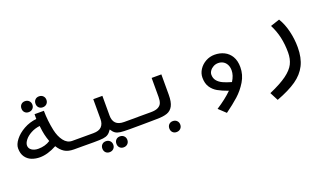

<svg xmlns="http://www.w3.org/2000/svg" viewBox="-75 -1112 3151 1848"><g transform="rotate(-20 1500.0 -188.0)"><path d="M354 -91Q260.5 -40.5 180.5 -40.5Q136.5 -40.5 98.2 -55.2Q60 -70 35.5 -104.2Q11 -138.5 11 -193Q11 -233.5 46.5 -279.2Q82 -325 142.2 -358.8Q202.5 -392.5 272.5 -399.5V-448.5H368Q369 -346.5 390.5 -244Q405.5 -174.5 440.2 -128.8Q475 -83 525.5 -83H602V0H514Q454.5 0 417.8 -23.2Q381 -46.5 354 -91ZM194.5 -123Q265.5 -123 317 -157.5Q302 -198.5 294 -234.5Q287 -263.5 280 -325Q229.5 -319 188.2 -296.5Q147 -274 124 -244.5Q101 -215 101 -189.5Q101 -160 127 -141.5Q153 -123 194.5 -123ZM172.5 -542Q172.5 -567 187.8 -582.5Q203 -598 227.5 -598Q252.5 -598 268.5 -582.2Q284.5 -566.5 284.5 -542Q284.5 -517.5 268.5 -501.8Q252.5 -486 227.5 -486Q203 -486 187.8 -501.5Q172.5 -517 172.5 -542ZM315.5 -539.5Q315.5 -564.5 330.8 -580Q346 -595.5 370.5 -595.5Q395.5 -595.5 411.5 -579.8Q427.5 -564 427.5 -539.5Q427.5 -515 411.5 -499.2Q395.5 -483.5 370.5 -483.5Q346 -483.5 330.8 -499Q315.5 -514.5 315.5 -539.5Z M772.5 86.5Q772.5 61.5 787.8 46Q803 30.5 827.5 30.5Q852.5 30.5 868.5 46.2Q884.5 62 884.5 86.5Q884.5 111 868.5 126.8Q852.5 142.5 827.5 142.5Q803 142.5 787.8 127Q772.5 111.5 772.5 86.5ZM915.5 89Q915.5 64 930.8 48.5Q946 33 970.5 33Q995.5 33 1011.5 48.8Q1027.5 64.5 1027.5 89Q1027.5 113.5 1011.5 129.2Q995.5 145 970.5 145Q946 145 930.8 129.5Q915.5 114 915.5 89ZM853 -188V-391H946.5V-188Q946.5 -137.5 973.5 -110.2Q1000.5 -83 1057.5 -83H1201.5V0L1083 0.5Q1020 0.5 989.2 -3.5Q958.5 -7.5 939.2 -20.5Q920 -33.5 902 -62.5Q883 -33.5 863.5 -20.5Q844 -7.5 812.8 -3.5Q781.5 0.5 718 0.5L598.5 0V-83H742.5Q799.5 -83 826.2 -110.2Q853 -137.5 853 -188Z M1201.5 -83.5H1331.5Q1380 -83.5 1406.2 -97.5Q1432.5 -111.5 1441.8 -135.5Q1451 -159.5 1451 -196V-391H1550.5V-183.5Q1550.5 -108.5 1529.5 -69.2Q1508.5 -30 1468.5 -16Q1428.5 -2 1362.5 -2L1293.5 -1L1201.5 0ZM1444.5 125Q1444.5 100 1459.8 84.5Q1475 69 1499.5 69Q1524.5 69 1540.5 84.8Q1556.5 100.5 1556.5 125Q1556.5 149.5 1540.5 165.2Q1524.5 181 1499.5 181Q1475 181 1459.8 165.5Q1444.5 150 1444.5 125Z M2095 -394Q2148.5 -394 2192.5 -372.5Q2236.5 -351 2262.8 -307Q2289 -263 2289 -197.5Q2289 -119 2248 -51.2Q2207 16.5 2150.8 66.8Q2094.5 117 2017 173L1945.5 106Q2046 41 2107.5 -20.5Q2044 -43 2002.5 -66.5Q1961 -90 1936 -128.5Q1911 -167 1911 -225Q1911 -269.5 1936.5 -308.5Q1962 -347.5 2004.2 -370.8Q2046.5 -394 2095 -394ZM2164 -89Q2199.5 -145.5 2199.5 -196.5Q2199.5 -231 2186.2 -256Q2173 -281 2150.5 -293.8Q2128 -306.5 2100 -306.5Q2073.5 -306.5 2050.8 -294Q2028 -281.5 2014.8 -262.2Q2001.5 -243 2001.5 -223Q2001.5 -186.5 2022 -161.2Q2042.5 -136 2077.2 -119.8Q2112 -103.5 2164 -89Z M2769 -172.5Q2769 -256 2752.8 -328.5Q2736.5 -401 2702 -468L2795.5 -499Q2833.5 -437.5 2853.5 -355Q2873.5 -272.5 2873.5 -187.5Q2873.5 -80 2836 -5.5Q2798.5 69 2722 122Q2645.5 175 2519 222.5L2475 137.5Q2592 86.5 2655.5 40Q2719 -6.5 2744 -56.2Q2769 -106 2769 -172.5Z"/></g></svg>

Font: JuliaMono Medium
Style: Italic
Weight: 500
Italic angle: -9°
Monospace: yes
Designer: cormullion
Foundry: corm
Version: Version 0.054; ttfautohint (v1.8.4)